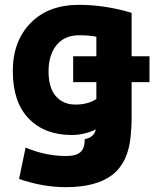

<svg xmlns="http://www.w3.org/2000/svg" viewBox="-20 -570 639 795"><path d="M331 6Q368 0 377 -34Q328 -11 277 -11Q165 -11 99 -79Q33 -147 33 -276Q33 -399 106.5 -474.5Q180 -550 307 -550Q414 -550 525 -517V-337H599V-230H525V-73Q525 -48 521 -6Q511 103 445 154Q379 205 252 205Q158 205 59 171L86 41Q168 76 254 76Q295 76 313 60Q331 44 331 6ZM379 -160V-230H283V-337H379V-418Q349 -424 308 -424Q247 -424 214 -383Q181 -342 181 -275Q181 -206 211.5 -171.5Q242 -137 292 -137Q344 -137 379 -160Z"/></svg>

Font: Repo
Style: Bold
Weight: 700
Designer: Stefan Peev
Foundry: Context Ltd
Version: Version 001.000